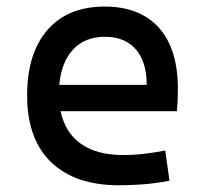

<svg xmlns="http://www.w3.org/2000/svg" viewBox="-20 -547 626 577"><path d="M337.9 9.8Q205.6 9.8 133.5 -59.8Q61.5 -129.4 61.5 -259.8Q61.5 -386.7 122.6 -457Q183.6 -527.3 294.9 -527.3Q399.9 -527.3 457.3 -463.9Q514.6 -400.4 514.6 -279.3Q514.6 -243.7 511.7 -212.9H162.1Q175.8 -147.9 223.6 -114.5Q271.5 -81.1 349.6 -81.1Q381.8 -81.1 413.1 -84.7Q444.3 -88.4 476.6 -94.7L489.3 -3.9Q443.4 4.9 405.3 7.3Q367.2 9.8 337.9 9.8ZM158.2 -292H420.9Q420.9 -361.8 387.7 -399.2Q354.5 -436.5 295.9 -436.5Q235.8 -436.5 200.2 -398.9Q164.6 -361.3 158.2 -292Z"/></svg>

Font: CaskaydiaMono NF
Style: Regular
Weight: 400
Designer: Aaron Bell
Foundry: Saja Typeworks
Version: Version 2111.001; ttfautohint (v1.8.4);Nerd Fonts 3.1.1